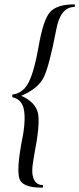

<svg xmlns="http://www.w3.org/2000/svg" viewBox="-20 -745 364 882"><path d="M176 117Q140 117 118.5 112Q97 107 83 96Q69 85 66 61Q63 37 65.5 5Q68 -27 77 -80Q98 -175 91.5 -231Q85 -287 39 -298Q36 -298 36 -304.5Q36 -311 39 -311Q88 -318 113 -369.5Q138 -421 157 -529Q178 -653 209.5 -689Q241 -725 322 -725Q324 -725 324 -719Q324 -713 322 -713Q257 -713 238 -607Q206 -440 180.5 -389Q155 -338 78 -305Q146 -274 155 -222Q164 -170 138 -38Q134 -14 132 -1Q123 49 135 77Q147 105 176 105Q178 105 178 111Q178 117 176 117Z"/></svg>

Font: Cormorant Infant Book
Style: Italic
Weight: 500
Italic angle: -10°
Designer: Christian Thalmann (Catharsis Fonts)
Version: Version 1.000;PS 002.000;hotconv 1.0.88;makeotf.lib2.5.64775